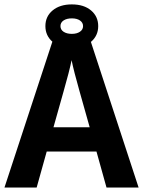

<svg xmlns="http://www.w3.org/2000/svg" viewBox="-20 -839 640 859"><path d="M600.1 0H456.5L411.6 -161.1H189L144 0H0L216.3 -658.7H384.3ZM300.3 -569.8Q296.4 -549.3 285.9 -508.5Q275.4 -467.8 219.2 -269.5H381.3Q324.2 -470.7 314.2 -510.3Q304.2 -549.8 300.3 -569.8ZM419.4 -722.2Q419.4 -679.7 387.5 -652.1Q355.5 -624.5 301.3 -624.5Q246.6 -624.5 214.8 -652.1Q183.1 -679.7 183.1 -722.2Q183.1 -765.6 215.6 -792.5Q248 -819.3 301.3 -819.3Q355.5 -819.3 387.5 -792.2Q419.4 -765.1 419.4 -722.2ZM351.6 -722.2Q351.6 -737.8 337.9 -747.3Q324.2 -756.8 301.3 -756.8Q278.8 -756.8 264.6 -747.6Q250.5 -738.3 250.5 -722.2Q250.5 -706.1 264.6 -696.8Q278.8 -687.5 301.3 -687.5Q323.7 -687.5 337.6 -697Q351.6 -706.5 351.6 -722.2Z"/></svg>

Font: Liberation Mono
Style: Bold
Weight: 700
Monospace: yes
Designer: Steve Matteson
Foundry: Ascender Corporation
Version: Version 2.1.5